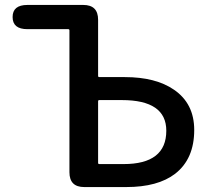

<svg xmlns="http://www.w3.org/2000/svg" viewBox="-20 -757 853 777"><path d="M321 0Q261 0 261 -60V-634Q261 -639 256 -639H91Q31 -639 31 -688Q31 -737 91 -737H317Q377 -737 377 -677V-450Q377 -445 382 -445H485Q610 -445 684 -394Q766 -338 766 -231Q766 -114 689 -54Q619 0 491 0ZM377 -98Q377 -93 382 -93H480Q653 -93 653 -228Q653 -352 473 -352H382Q377 -352 377 -347Z"/></svg>

Font: Resource Han Rounded JP Medium
Style: Regular
Weight: 500
Designer: Cyano Hao (round all glyphs); Ryoko NISHIZUKA 西塚涼子 (kana, bopomofo & ideographs); Paul D. Hunt (Latin, Greek & Cyrillic)
Foundry: Cyano Hao
Version: 0.990